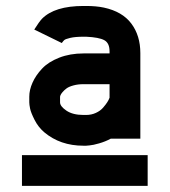

<svg xmlns="http://www.w3.org/2000/svg" viewBox="-20 -724 565 640"><path d="M472.2 -207V-104.5H53.2V-207ZM267.1 -340.8Q284.7 -340.8 299.6 -347.7Q314.5 -354.5 323.7 -365.2Q333 -376 337.9 -383.8Q342.8 -391.6 345.2 -398.4V-443.4H258.3Q239.7 -443.4 224.6 -439.2Q209.5 -435.1 201.7 -429.2Q193.8 -423.3 188.5 -417Q183.1 -410.6 181.6 -406.7Q180.2 -402.8 180.2 -401.9V-382.8Q180.2 -369.6 201.4 -355.2Q222.7 -340.8 258.3 -340.8ZM94.2 -625.5Q110.8 -651.9 120.1 -661.6Q162.1 -704.1 258.3 -704.1H267.1Q300.8 -704.1 326.2 -698.7Q387.7 -685.5 417.7 -645.5Q447.8 -605.5 447.8 -546.9V-261.7H349.1Q331.1 -252 310.5 -246.1Q290 -240.2 278.3 -239.3L267.1 -238.3H258.3Q180.7 -238.3 127.4 -283.2Q107.4 -300.3 95.2 -324.5Q83 -348.6 80.3 -362.1Q77.6 -375.5 77.6 -382.8V-401.9Q77.6 -424.3 88.4 -448.5Q99.1 -472.7 120.1 -495.1Q141.1 -517.6 177.2 -531.7Q213.4 -545.9 258.3 -545.9H345.2V-552.7Q345.2 -580.6 327.6 -590.1Q310.1 -599.6 267.1 -601.6H258.3Q230.5 -601.6 214.1 -597.7Q197.8 -593.8 194.1 -590.3Q190.4 -586.9 186 -580.6Z"/></svg>

Font: Anka/Coder Condensed
Style: Bold
Weight: 700
Width: 4
Monospace: yes
Version: Version 001.100